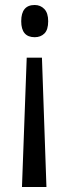

<svg xmlns="http://www.w3.org/2000/svg" viewBox="-20 -561 275 769"><path d="M173 -476Q173 -442 158 -427Q143 -412 119 -412Q65 -412 65 -476Q65 -541 119 -541Q142 -541 157.5 -525Q173 -509 173 -476ZM87 -330H148L166 188H68Z"/></svg>

Font: Noto Sans Ethiopic ExtraCondensed
Style: Regular
Weight: 400
Width: 2
Designer: Monotype Design Team
Foundry: Monotype Imaging Inc.
Version: Version 2.102; ttfautohint (v1.8.4.7-5d5b)